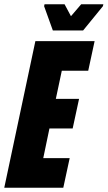

<svg xmlns="http://www.w3.org/2000/svg" viewBox="-35 -881 505 901"><path d="M-15 0 131 -688H409L379 -549H255L227 -417H336L306 -278H197L168 -139H292L262 0ZM213 -738 172 -852 174 -861H268L298 -805L346 -861H450L448 -852L355 -738Z"/></svg>

Font: Saira Condensed Black
Style: Italic
Weight: 900
Width: 3
Italic angle: -12°
Designer: Hector Gatti with collaboration of the Omnibus-Type team
Foundry: Omnibus-Type
Version: Version 1.101